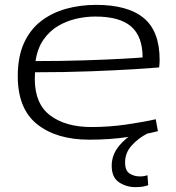

<svg xmlns="http://www.w3.org/2000/svg" viewBox="-20 -564 723 789"><path d="M347 10Q212 10 132.5 -53.5Q53 -117 53 -251Q53 -331 78.5 -387Q104 -443 149 -477.5Q194 -512 252 -528Q310 -544 375 -544Q505 -544 570.5 -490Q636 -436 636 -318Q636 -312 635.5 -303.5Q635 -295 634 -287Q603 -284 529.5 -279.5Q456 -275 352 -271Q248 -267 124 -267Q123 -253 123 -240Q123 -137 186.5 -89.5Q250 -42 355 -42Q429 -42 500.5 -52.5Q572 -63 620 -74L629 -25Q579 -12 505.5 -1Q432 10 347 10ZM126 -313Q234 -313 326.5 -316Q419 -319 482.5 -322.5Q546 -326 566 -328Q566 -414 519 -455Q472 -496 372 -496Q333 -496 293.5 -487Q254 -478 219 -457.5Q184 -437 159 -401.5Q134 -366 126 -313ZM537 205Q499 205 469 185Q439 165 439 117Q439 71 471 33.5Q503 -4 548 -26L585 -15Q548 4 521 34Q494 64 494 104Q494 137 512.5 149Q531 161 555 161Q572 161 586 156L589 197Q569 205 537 205Z"/></svg>

Font: Georama Extended Light
Style: Regular
Weight: 300
Width: 7
Designer: Jean-Baptiste Levee
Foundry: Production Type
Version: Version 1.000